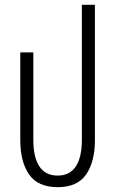

<svg xmlns="http://www.w3.org/2000/svg" viewBox="-20 -765 478 795"><path d="M219 10Q137 10 100.5 -42.5Q64 -95 64 -185V-548H118V-186Q118 -114 143 -76Q168 -38 219 -38Q269 -38 294 -76Q319 -114 319 -186V-745H373V-185Q373 -95 336.5 -42.5Q300 10 219 10Z"/></svg>

Font: Noto Sans Thai ExtCond Light
Style: Regular
Weight: 300
Width: 2
Designer: Monotype Design Team
Foundry: Monotype Imaging Inc.
Version: Version 2.002; ttfautohint (v1.8.4.7-5d5b)